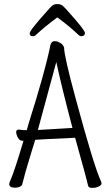

<svg xmlns="http://www.w3.org/2000/svg" viewBox="-20 -911 540 938"><path d="M430 7Q412 7 410 -5Q405 -31 347 -238Q157 -229 152 -228Q139 -184 122.5 -131.5Q106 -79 89 -12Q88 -4 77 1Q66 6 54 6Q25 6 25 -12Q25 -17 32 -33Q52 -79 95 -224L91 -223Q76 -223 67.5 -238.5Q59 -254 59 -266Q59 -278 72 -278Q90 -275 111 -275L120 -308Q199 -558 224 -680Q228 -710 247 -710Q260 -710 275 -701Q286 -695 293 -680Q293 -638 349 -432Q439 -98 474 -24Q476 -20 476 -14Q476 -7 462.5 0Q449 7 430 7ZM165 -276 334 -286Q281 -487 255 -608ZM141 -734Q125 -734 125 -748Q125 -763 211 -858Q226 -876 235 -883.5Q244 -891 260 -891Q276 -891 286 -883Q296 -875 312 -856Q395 -764 395 -750Q395 -735 378 -734Q370 -734 364 -740Q319 -783 260 -826Q200 -782 155 -740Q151 -734 141 -734Z"/></svg>

Font: LXGW WenKai Mono TC Light
Style: Regular
Weight: 300
Designer: LXGW / Fontworks Inc.
Foundry: LXGW / Fontworks Inc.
Version: Version 1.330